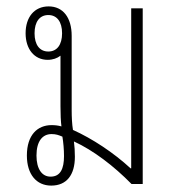

<svg xmlns="http://www.w3.org/2000/svg" viewBox="-20 -575 541 600"><path d="M214 -85C214 -102 213 -118 211 -133C272 -105 336 -56 391 0H426V-549H390V-49H388C335 -98 268 -142 208 -169C205 -187 204 -210 204 -230V-463C204 -520 177 -555 132 -555C87 -555 60 -521 60 -471C60 -422 87 -388 129 -388C145 -388 159 -393 169 -401V-243C169 -218 170 -195 172 -180C161 -183 152 -184 141 -184C97 -184 64 -153 64 -89C64 -30 94 5 140 5C188 5 214 -28 214 -85ZM131 -414C104 -414 88 -435 88 -471C88 -507 104 -528 131 -528C158 -528 174 -507 174 -471C174 -435 158 -414 131 -414ZM138 -23C111 -23 94 -47 94 -89C94 -134 113 -156 141 -156C155 -156 163 -153 175 -148C178 -130 180 -108 180 -87C180 -48 169 -23 138 -23Z"/></svg>

Font: Noto Sans Thai Looped Condensed ExtraLight
Style: Regular
Weight: 200
Width: 3
Designer: Sasikarn Vongin, Ben Mitchell
Foundry: The Fontpad Ltd
Version: Version 1.001